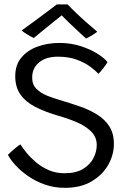

<svg xmlns="http://www.w3.org/2000/svg" viewBox="-20 -876 616 901"><path d="M284.5 5.5Q234.5 5.5 191 -9.8Q147.5 -25 112.5 -49.2Q77.5 -73.5 53.2 -100Q29 -126.5 17 -149.5Q21.5 -154.5 32.5 -164.2Q43.5 -174 55.8 -184Q68 -194 76 -198.5Q84.5 -184 102.5 -161.5Q120.5 -139 146.8 -116.2Q173 -93.5 207.2 -78.2Q241.5 -63 283 -63Q336.5 -63 370 -83.5Q403.5 -104 418.8 -134.5Q434 -165 434 -195Q434 -233.5 407.2 -259.5Q380.5 -285.5 337.8 -303.5Q295 -321.5 246.5 -335Q188 -352.5 144 -375.2Q100 -398 75.8 -432.5Q51.5 -467 51.5 -519Q51.5 -571 80 -605.5Q108.5 -640 155.8 -657.2Q203 -674.5 259 -674.5Q313 -674.5 359.5 -659.2Q406 -644 438.8 -623Q471.5 -602 484.5 -584.5Q479 -574.5 464.8 -556Q450.5 -537.5 441.5 -529.5Q430 -543 405 -562Q380 -581 341.5 -595.5Q303 -610 252 -610Q196 -610 163.5 -583.2Q131 -556.5 131 -511.5Q131 -479 151.2 -459Q171.5 -439 201.2 -427Q231 -415 259.5 -407Q308 -392.5 353.8 -376.8Q399.5 -361 435.8 -338.5Q472 -316 493.2 -282.8Q514.5 -249.5 514.5 -201Q514.5 -149.5 487.8 -102.2Q461 -55 409.8 -24.8Q358.5 5.5 284.5 5.5ZM297 -855.5Q316 -835.5 341.5 -811.2Q367 -787 392.5 -764.8Q418 -742.5 436.5 -727Q422.5 -716.5 409 -708.5Q395.5 -700.5 384 -695Q370 -707.5 347.2 -728.8Q324.5 -750 302.5 -771Q280.5 -792 269.5 -804Q258 -795 234.2 -775.8Q210.5 -756.5 184 -735Q157.5 -713.5 139 -698Q129 -701.5 109.8 -713.2Q90.5 -725 81.5 -733Q110.5 -753.5 145.2 -779.2Q180 -805 208.5 -826.5Q237 -848 247 -855.5Q254.5 -855.5 271 -855.5Q287.5 -855.5 297 -855.5Z"/></svg>

Font: Grandstander Light
Style: Regular
Weight: 300
Designer: Tyler Finck
Foundry: Etcetera Type Co
Version: Version 1.200; ttfautohint (v1.8.3)